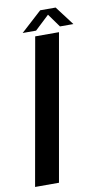

<svg xmlns="http://www.w3.org/2000/svg" viewBox="-91 -831 479 874"><g transform="rotate(-10 148.0 -394.0)"><path d="M-2 0 117.5 -675H227.5L108.5 0ZM64 -700 160.5 -788H232L298.5 -700H236.5L192 -762L126 -700Z"/></g></svg>

Font: Anybody Medium
Style: Italic
Weight: 500
Italic angle: -10°
Designer: Tyler Finck
Foundry: Etcetera Type Company
Version: Version 1.010; ttfautohint (v1.8.3) -l 8 -r 50 -G 200 -x 14 